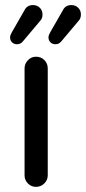

<svg xmlns="http://www.w3.org/2000/svg" viewBox="-20 -726 337 752"><path d="M19.5 -580.1Q19.5 -587.9 26.4 -599.6L76.2 -686.5Q85.9 -706.1 109.4 -706.1Q125 -706.1 135.7 -695.8Q146.5 -685.5 146.5 -668.9Q146.5 -653.3 136.7 -643.6L69.3 -563.5Q60.5 -552.7 46.9 -552.7Q35.2 -552.7 27.3 -560.1Q19.5 -567.4 19.5 -580.1ZM169.9 -580.1Q169.9 -587.9 176.8 -599.6L226.6 -686.5Q236.3 -706.1 259.8 -706.1Q275.4 -706.1 286.1 -695.8Q296.9 -685.5 296.9 -668.9Q296.9 -653.3 287.1 -643.6L219.7 -563.5Q210.9 -552.7 197.3 -552.7Q185.5 -552.7 177.7 -560.1Q169.9 -567.4 169.9 -580.1ZM76.2 -39.1V-458Q76.2 -476.6 89.4 -490.2Q102.5 -503.9 121.1 -503.9Q140.6 -503.9 153.8 -490.7Q167 -477.5 167 -458V-39.1Q167 -20.5 153.3 -7.3Q139.6 5.9 121.1 5.9Q102.5 5.9 89.4 -7.3Q76.2 -20.5 76.2 -39.1Z"/></svg>

Font: FakePearl
Style: Regular
Weight: 400
Version: Version 1.2